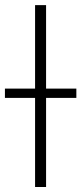

<svg xmlns="http://www.w3.org/2000/svg" viewBox="-50 -748 326 768"><path d="M134.3 -727.5V0H90.3V-727.5ZM-30.3 -356.4V-393.6H255.4V-356.4Z"/></svg>

Font: Inter ExtraLight
Style: Regular
Weight: 250
Designer: Rasmus Andersson
Foundry: rsms
Version: Version 4.001;git-66647c0bb